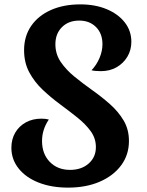

<svg xmlns="http://www.w3.org/2000/svg" viewBox="-20 -832 671 877"><path d="M233 -630Q233 -585 257.5 -549Q282 -513 320 -482Q358 -451 401 -420.5Q444 -390 482 -356.5Q520 -323 544.5 -282Q569 -241 569 -188Q569 -125 533.5 -77Q498 -29 435.5 -2Q373 25 291 25Q215 25 156.5 2Q98 -21 65 -62.5Q32 -104 32 -157Q32 -196 49.5 -226Q67 -256 98 -273Q129 -290 169 -290Q180 -290 188 -289Q196 -288 203 -286Q172 -240 172 -188Q172 -129 207.5 -92.5Q243 -56 300 -56Q352 -56 385 -85Q418 -114 418 -160Q418 -200 394.5 -232.5Q371 -265 333.5 -295Q296 -325 254 -356Q212 -387 174.5 -422.5Q137 -458 113.5 -502Q90 -546 90 -603Q90 -666 122 -713Q154 -760 212 -786Q270 -812 347 -812Q415 -812 467.5 -790Q520 -768 550 -729.5Q580 -691 580 -641Q580 -603 561.5 -572.5Q543 -542 512 -524.5Q481 -507 441 -507Q428 -507 417 -508Q406 -509 398 -511Q421 -535 434.5 -567Q448 -599 448 -630Q448 -679 418.5 -708.5Q389 -738 342 -738Q293 -738 263 -708Q233 -678 233 -630Z"/></svg>

Font: Merienda
Style: Bold
Weight: 700
Designer: Eduardo Rodriguez Tunni
Foundry: Eduardo Rodriguez Tunni
Version: Version 2.001